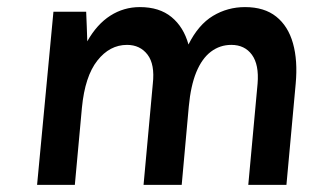

<svg xmlns="http://www.w3.org/2000/svg" viewBox="-20 -519 894 539"><path d="M84.1 0 130 -486H221.9Q222.8 -465 223.6 -444.6Q224.3 -424.2 225 -403Q252.1 -451 289.7 -475Q327.4 -499.1 372.6 -499.1Q427.5 -499.1 461.5 -471.1Q495.5 -443.2 509.1 -394.1Q537 -449.9 578 -474.5Q619 -499.1 667.8 -499.1Q722 -499.1 755.4 -472.4Q788.9 -445.7 802.5 -397.3Q816.1 -349 810.1 -284L784.1 0H677L703.1 -284Q707.5 -337.5 687.2 -365.3Q666.9 -393 629.4 -393Q597.4 -393 572.1 -373.9Q546.9 -354.8 531.1 -316.5Q515.4 -278.3 510 -220L490.1 0H383L409 -284Q415.1 -338.2 394.2 -365.6Q373.2 -393 336.6 -393Q287.9 -393 253.2 -348.8Q218.5 -304.7 210 -216.9L190.1 0Z"/></svg>

Font: Karla
Style: Italic
Weight: 400
Italic angle: -8°
Designer: Jonathan Pinhorn
Version: Version 2.004;gftools[0.9.33]